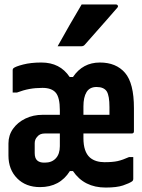

<svg xmlns="http://www.w3.org/2000/svg" viewBox="-20 -831 640 863"><path d="M166 -550Q250 -550 293 -485H308Q352 -550 429 -550Q502 -550 542 -503.5Q582 -457 582 -345V-241Q582 -231 572 -231H355V-210Q355 -149 384 -123Q397 -112 413.5 -107Q430 -102 449 -102Q487 -102 509 -107Q531 -112 560 -125H579V-26Q579 -20 574 -16Q561 -7 533 2.5Q505 12 455 12Q358 12 308 -62H294Q249 10 160 10Q96 10 57 -29.5Q18 -69 18 -132V-186Q18 -223 38.5 -252Q59 -281 94 -298Q129 -315 172 -315H249V-335Q249 -393 230.5 -414.5Q212 -436 171 -436Q139 -436 112 -431Q85 -426 56 -415H37V-516Q37 -521 40 -524Q49 -532 84 -541Q119 -550 166 -550ZM414 -440Q383 -440 369 -417Q355 -394 355 -353V-315H472V-350Q472 -400 460 -420Q447 -440 414 -440ZM182 -100Q213 -100 231 -119.5Q249 -139 249 -174V-231H181Q159 -231 148 -217Q136 -205 136 -187V-143Q136 -120 147 -110Q158 -100 178 -100ZM347 -811H500Q507 -811 509.5 -806Q512 -801 507 -796Q482 -767 460 -742Q438 -717 414.5 -690.5Q391 -664 362 -631Q356 -623 345 -623H239Q265 -670 292 -717Q319 -764 347 -811Z"/></svg>

Font: Recursive Mn Lnr St
Style: Bold
Weight: 700
Monospace: yes
Version: Version 1.079;hotconv 1.0.112;makeotfexe 2.5.65598; ttfautoh